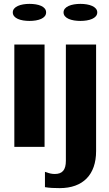

<svg xmlns="http://www.w3.org/2000/svg" viewBox="-20 -758 564 991"><path d="M46 -694C46 -663 87 -650 132 -650C178 -650 218 -663 218 -694C218 -725 178 -738 132 -738C87 -738 46 -724 46 -694ZM54 0H210V-528H54ZM212 129V208C236 212 260 213 288 213C409 213 476 143 476 22V-528H320V72C320 119 302 140 263 140C248 140 235 137 222 132ZM308 -694C308 -663 350 -650 395 -650C440 -650 482 -663 482 -694C482 -724 441 -738 395 -738C349 -738 308 -724 308 -694Z"/></svg>

Font: Aerodynamic
Style: Bd
Weight: 500
Designer: Google
Version: Version 2.000980; 2014